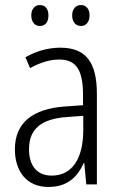

<svg xmlns="http://www.w3.org/2000/svg" viewBox="-20 -731 475 761"><path d="M104 -670C104 -644 118 -628 138 -628C159 -628 172 -643 172 -670C172 -696 159 -711 138 -711C118 -711 104 -695 104 -670ZM266 -670C266 -644 280 -628 301 -628C321 -628 335 -644 335 -670C335 -696 321 -711 301 -711C281 -711 266 -696 266 -670ZM219 -542C170 -542 122 -528 81 -504L99 -461C141 -484 179 -495 214 -495C280 -495 309 -457 309 -355V-314L238 -309C110 -300 39 -245 39 -139C39 -55 83 10 172 10C248 10 287 -30 312 -85H314L322 0H364V-359C364 -485 320 -542 219 -542ZM244 -267 310 -272V-216C310 -105 268 -35 185 -35C129 -35 95 -71 95 -140C95 -219 143 -260 244 -267Z"/></svg>

Font: Noto Sans Gujarati Condensed Light
Style: Regular
Weight: 300
Width: 3
Designer: Jelle Bosma - Monotype Design Team, Universal Thirst
Foundry: Monotype Imaging Inc.
Version: Version 2.106